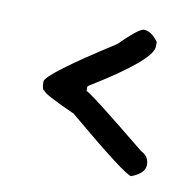

<svg xmlns="http://www.w3.org/2000/svg" viewBox="-48 -339 413 409"><g transform="rotate(10 158.5 -135.0)"><path d="M232 -291Q249 -291 264 -270V-260Q264 -231 139 -154L135 -151V-141Q142 -141 272 -35Q289 -27 289 -8.5Q289 10 260 21Q247 21 116 -89Q47 -120 47 -126Q41 -126 41 -145Q41 -161 182 -251Q220 -289 232 -291Z"/></g></svg>

Font: Just Me Again Down Here
Style: Regular
Weight: 400
Designer: Kimberly Geswein
Foundry: Kimberly Geswein
Version: Version 1.002 2007